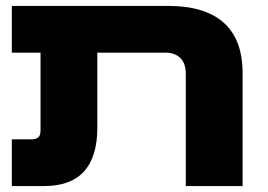

<svg xmlns="http://www.w3.org/2000/svg" viewBox="-20 -629 905 649"><path d="M608 0V-379Q608 -415 589.5 -433Q571 -451 539 -451H20V-609H548Q673 -609 736.5 -552Q800 -495 800 -382V0ZM20 0V-158H87Q101 -158 109 -164.5Q117 -171 117 -188V-574H309V-198Q309 -99 264 -49.5Q219 0 128 0Z"/></svg>

Font: Noto Sans Hebrew Black
Style: Regular
Weight: 900
Designer: Monotype Design Team
Foundry: Monotype Imaging Inc.
Version: Version 2.003